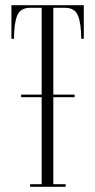

<svg xmlns="http://www.w3.org/2000/svg" viewBox="-20 -720 366 740"><path d="M96 0V-10H140.5V-345.5H61.5V-355.5H140.5V-690H96.5Q58.5 -690 46.2 -659.8Q34 -629.5 34 -570.5H24V-700H303V-570.5H293Q293 -629.5 280.5 -659.8Q268 -690 230.5 -690H185.5V-355.5H267.5V-345.5H185.5V-10H233V0Z"/></svg>

Font: Imbue 100pt ExtraLight
Style: Regular
Weight: 200
Designer: Tyler Finck
Foundry: Etcetera Type Company
Version: Version 1.102; ttfautohint (v1.8.3)